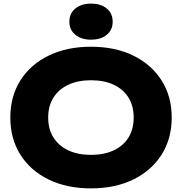

<svg xmlns="http://www.w3.org/2000/svg" viewBox="-20 -1024 1005 1060"><path d="M482 16Q349 16 248.5 -33Q148 -82 92.5 -170Q37 -258 37 -375Q37 -492 92.5 -580Q148 -668 248.5 -717Q349 -766 482 -766Q616 -766 716 -717Q816 -668 872 -580Q928 -492 928 -375Q928 -258 872 -170Q816 -82 716 -33Q616 16 482 16ZM482 -169Q555 -169 608 -194Q661 -219 689.5 -265Q718 -311 718 -375Q718 -439 689.5 -485Q661 -531 608 -556Q555 -581 482 -581Q410 -581 357 -556Q304 -531 275 -485Q246 -439 246 -375Q246 -311 275 -265Q304 -219 357 -194Q410 -169 482 -169ZM482 -805Q429 -805 396 -832Q363 -859 363 -904Q363 -950 396 -977Q429 -1004 482 -1004Q537 -1004 569.5 -977Q602 -950 602 -904Q602 -859 569.5 -832Q537 -805 482 -805Z"/></svg>

Font: Unbounded
Style: Bold
Weight: 700
Designer: Luke Prowse, Jean-Baptiste Morizot, Fátima Lázaro, Florian Runge
Foundry: NaN
Version: Version 1.700